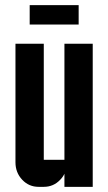

<svg xmlns="http://www.w3.org/2000/svg" viewBox="-20 -725 420 745"><path d="M95.2 -705.1H285.2V-629.9H95.2ZM230 -555.2H339.8V0H230V-50.8Q224.1 -38.1 213.4 -27.3Q187.5 0 149.9 0H129.9Q92.3 0 66.4 -27.3Q40 -55.2 40 -95.2V-555.2H149.9V-105H230Z"/></svg>

Font: Horta
Style: Regular
Weight: 600
Width: 3
Version: Version 0.11